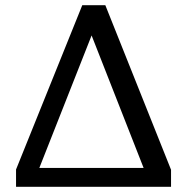

<svg xmlns="http://www.w3.org/2000/svg" viewBox="-20 -722 723 742"><path d="M298 -702H387L641 -66V0H42V-67ZM535 -73 334 -585 132 -73Z"/></svg>

Font: Bitter Pro Medium
Style: Regular
Weight: 500
Designer: Sol Matas, and Bitter project Authors
Foundry: Sol Matas
Version: Version 1.010